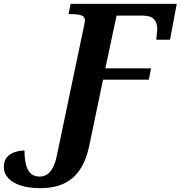

<svg xmlns="http://www.w3.org/2000/svg" viewBox="-115 -734 936 995"><path d="M94 241Q37 241 -5.5 228Q-48 215 -71.5 190Q-95 165 -95 131Q-95 100 -79.5 81.5Q-64 63 -39 54.5Q-14 46 12 46Q12 86 19 116.5Q26 147 43 164Q60 181 91 181Q111 181 127.5 171Q144 161 157.5 137.5Q171 114 179 75L319 -593Q322 -607 323.5 -615Q325 -623 325 -627Q325 -649 305 -655Q285 -661 253 -661H240L251 -714H801L766 -528H695Q696 -539 697 -551.5Q698 -564 699 -574Q700 -584 700 -586Q700 -615 683.5 -634Q667 -653 625 -653H489L431 -380H668L656 -321H419L348 19Q332 97 298.5 146Q265 195 214.5 218Q164 241 94 241Z"/></svg>

Font: Noto Serif
Style: Italic
Weight: 400
Italic angle: -12°
Designer: Monotype Design Team
Foundry: Monotype Imaging Inc.
Version: Version 2.013